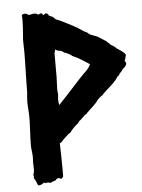

<svg xmlns="http://www.w3.org/2000/svg" viewBox="-52 -761 597 808"><g transform="rotate(-5 246.0 -356.5)"><path d="M59.6 -40C62.5 -37.1 62.5 -33.2 60.5 -26.4C69.3 -15.6 71.3 -4.9 76.2 5.9C86.9 5.9 92.8 3.9 100.6 -3.9C107.4 -3.9 100.6 1 117.2 -2.9C121.1 -2.9 125 -2 128.9 0C135.7 -2.9 140.6 -6.8 149.4 -7.8C153.3 -10.7 158.2 -17.6 163.1 -17.6C168 -17.6 170.9 -13.7 177.7 -13.7L184.6 -22.5V-55.7C184.6 -90.8 183.6 -127 182.6 -162.1L192.4 -168.9C195.3 -174.8 224.6 -202.1 232.4 -205.1C235.4 -212.9 256.8 -233.4 265.6 -239.3L272.5 -249C285.2 -256.8 292 -270.5 306.6 -277.3C309.6 -284.2 316.4 -286.1 319.3 -291C330.1 -299.8 338.9 -309.6 349.6 -320.3C357.4 -332 366.2 -341.8 378.9 -348.6C397.5 -371.1 421.9 -384.8 443.4 -413.1C446.3 -417 445.3 -419.9 456.1 -426.8C459 -437.5 469.7 -440.4 473.6 -451.2C481.4 -456.1 487.3 -462.9 490.2 -470.7C490.2 -475.6 488.3 -480.5 484.4 -485.4C489.3 -490.2 487.3 -497.1 492.2 -508.8C490.2 -518.6 462.9 -535.2 455.1 -540C453.1 -543.9 445.3 -549.8 432.6 -556.6C427.7 -563.5 420.9 -565.4 417 -572.3C406.2 -579.1 396.5 -585.9 384.8 -592.8C370.1 -603.5 349.6 -602.5 337.9 -617.2C325.2 -622.1 313.5 -630.9 301.8 -638.7C288.1 -647.5 223.6 -680.7 211.9 -683.6C207 -688.5 203.1 -690.4 200.2 -695.3C193.4 -696.3 189.5 -700.2 182.6 -703.1C181.6 -708 178.7 -710.9 171.9 -712.9C168 -711.9 165 -709 161.1 -706.1C157.2 -709 156.2 -713.9 152.3 -714.8C147.5 -714.8 143.6 -710.9 138.7 -710C134.8 -713.9 129.9 -715.8 124 -715.8C116.2 -715.8 107.4 -712.9 98.6 -711.9C94.7 -716.8 88.9 -718.8 82 -718.8C77.1 -718.8 73.2 -716.8 70.3 -712.9L71.3 -697.3C71.3 -676.8 70.3 -657.2 68.4 -636.7C68.4 -627.9 66.4 -618.2 66.4 -609.4C66.4 -590.8 67.4 -576.2 67.4 -557.6C67.4 -502.9 64.5 -448.2 64.5 -388.7C63.5 -377 61.5 -365.2 61.5 -350.6C61.5 -328.1 64.5 -304.7 64.5 -282.2C64.5 -243.2 60.5 -203.1 60.5 -164.1C60.5 -147.5 64.5 -130.9 64.5 -115.2C64.5 -107.4 63.5 -98.6 63.5 -89.8C63.5 -74.2 67.4 -54.7 59.6 -40ZM191.4 -348.6C191.4 -355.5 193.4 -361.3 193.4 -368.2C193.4 -375 191.4 -382.8 191.4 -389.6L193.4 -441.4C193.4 -475.6 193.4 -508.8 193.4 -543C194.3 -545.9 196.3 -547.9 196.3 -554.7L198.2 -557.6C201.2 -554.7 208 -550.8 216.8 -550.8C223.6 -549.8 229.5 -545.9 235.4 -541C240.2 -541 263.7 -529.3 266.6 -524.4C293 -513.7 315.4 -498 337.9 -483.4C329.1 -460.9 310.5 -450.2 288.1 -424.8C281.2 -417 196.3 -324.2 194.3 -323.2C192.4 -332 191.4 -339.8 191.4 -348.6Z"/></g></svg>

Font: Caesar Dressing Cyrillic
Style: Regular
Weight: 400
Designer: Dathan Boardman
Foundry: Open Window
Version: Version 1.00;July 2, 2020;FontCreator 13.0.0.2642 64-bit